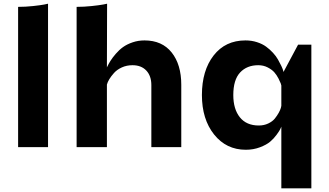

<svg xmlns="http://www.w3.org/2000/svg" viewBox="-20 -797 1784 1040"><path d="M78.1 0V-759.8Q118.2 -759.8 158.7 -764.2Q199.2 -768.6 219.7 -772.5L240.2 -776.9V0Z M560.1 -776.9 559.1 -432.1Q567.9 -450.7 578.4 -467.5Q588.9 -484.4 607.2 -505.6Q625.5 -526.9 646.5 -542Q667.5 -557.1 698 -567.6Q728.5 -578.1 762.7 -578.1Q857.9 -578.1 909.9 -512.7Q961.9 -447.3 961.9 -337.9V0H799.8V-335.9Q799.8 -385.7 772.5 -414.8Q745.1 -443.8 697.8 -443.8Q666.5 -443.8 640.1 -431.9Q613.8 -419.9 597.7 -401.9Q581.5 -383.8 572 -367.9Q562.5 -352.1 559.1 -338.9V0H395V-759.8Q435.1 -759.8 476.3 -764.2Q517.6 -768.6 538.6 -772.5Z M1666.5 -555.2V223.1H1503.9V-110.8Q1502 -106 1498 -97.4Q1494.1 -88.9 1478.5 -67.4Q1462.9 -45.9 1443.1 -29.3Q1423.3 -12.7 1388.2 0.7Q1353 14.2 1311.5 14.2Q1205.6 14.2 1139.6 -68.6Q1073.7 -151.4 1073.7 -282.2Q1073.7 -415 1137.2 -496.6Q1200.7 -578.1 1309.6 -578.1Q1342.8 -578.1 1372.1 -568.6Q1401.4 -559.1 1421.6 -544.2Q1441.9 -529.3 1458.7 -511Q1475.6 -492.7 1485.8 -474.4Q1496.1 -456.1 1503.2 -441.2Q1510.3 -426.3 1513.2 -417L1515.6 -407.2L1594.7 -555.2ZM1503.9 -224.1V-334Q1502.9 -338.4 1500.5 -345.7Q1498 -353 1488.3 -372.1Q1478.5 -391.1 1465.8 -405.5Q1453.1 -419.9 1429.9 -431.9Q1406.7 -443.8 1378.9 -443.8Q1317.4 -443.8 1280.5 -404.3Q1243.7 -364.7 1243.7 -282.2Q1243.7 -206.1 1279.3 -161.6Q1314.9 -117.2 1381.8 -117.2Q1410.2 -117.2 1433.1 -128.2Q1456.1 -139.2 1468.8 -155Q1481.4 -170.9 1490 -186.5Q1498.5 -202.1 1501.5 -212.9Z"/></svg>

Font: Sporting Grotesque
Style: Gras
Weight: 700
Designer: Lucas LE BIHAN
Foundry: Lucas LE BIHAN
Version: Version 1.001